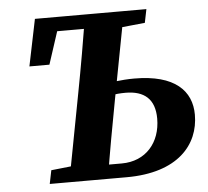

<svg xmlns="http://www.w3.org/2000/svg" viewBox="-49 -709 826 761"><g transform="rotate(-5 364.0 -328.5)"><path d="M118.6 0H271.3L284.2 -68.7H269.5L129.5 -53.7L118.6 0ZM196.4 0H350C366.8 -103 385.5 -207 405.2 -310.7L471 -657H316.7C299.9 -554 281.9 -450 262.2 -347L196.4 0ZM273.5 0H424.5C628.9 0 715.6 -104 715.6 -223.5C715.6 -318 650.5 -387.1 488.7 -387.1C437.3 -387.1 385.6 -379.5 335 -369.9L325.5 -316.7C371.7 -326.7 408.1 -333.9 449.3 -333.9C523.7 -333.9 565.5 -298.8 565.5 -221.1C565.5 -126.4 506.5 -56.1 410.1 -56.1H284.6L273.5 0ZM78.9 -471.1H158.5L219.1 -657L138.4 -600.5H444.3V-657H117.1L78.9 -471.1ZM365.8 -588.3H400.7L549.7 -603.3L560.6 -657H377L365.8 -588.3Z"/></g></svg>

Font: Source Serif Variable
Style: Italic
Weight: 389
Italic angle: -12°
Designer: Frank Grießhammer
Foundry: Adobe Systems Incorporated
Version: Version 3.001;hotconv 1.0.111;makeotfexe 2.5.65597